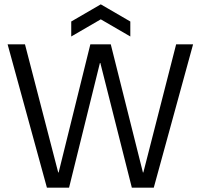

<svg xmlns="http://www.w3.org/2000/svg" viewBox="-20 -864 924 884"><path d="M196 0 15 -660H95L248 -70H250L396 -660H490L638 -70H640L791 -660H869L688 0H587L442 -574H440L298 0ZM308 -696V-765L444 -844L580 -765V-696L444 -775Z"/></svg>

Font: Bricolage Grotesque 96pt Light
Style: Regular
Weight: 300
Designer: Mathieu Triay
Foundry: Atelier Triay
Version: Version 1.001; ttfautohint (v1.8.4.7-5d5b);gftools[0.9.33.de